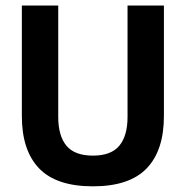

<svg xmlns="http://www.w3.org/2000/svg" viewBox="-20 -659 672 694"><path d="M316 14.5Q184 14.5 121.5 -50.2Q59 -115 59 -239.5V-639H190.5V-236.5Q190.5 -168 220.2 -132.2Q250 -96.5 316 -96.5Q381.5 -96.5 411.2 -132.2Q441 -168 441 -236.5V-639H572.5V-239.5Q572.5 -115 510 -50.2Q447.5 14.5 316 14.5Z"/></svg>

Font: Anek Malayalam Medium SemiBold
Style: Regular
Weight: 600
Version: Version 1.003